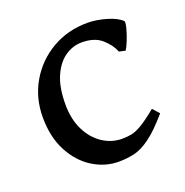

<svg xmlns="http://www.w3.org/2000/svg" viewBox="-95 -556 633 657"><g transform="rotate(-20 221.5 -227.5)"><path d="M418.9 -92.8Q376.5 -43.5 345.2 -20.8Q314 2 287.1 8.3Q260.3 14.6 229.5 14.6Q180.2 14.6 136 -12.9Q91.8 -40.5 64.2 -92.5Q36.6 -144.5 36.6 -216.8Q36.6 -287.1 69.8 -344.2Q103 -401.4 160.6 -435.1Q218.3 -468.8 290.5 -468.8Q322.8 -468.8 359.4 -458Q396 -447.3 412.6 -430.2Q414.1 -422.4 408.7 -402.6Q403.3 -382.8 395.3 -363Q387.2 -343.3 381.3 -334.5L358.4 -339.4Q347.7 -366.7 321.5 -389.6Q295.4 -412.6 249 -412.6Q216.8 -412.6 188.2 -393.1Q159.7 -373.5 142.1 -333.5Q124.5 -293.5 124.5 -231.9Q124.5 -177.7 144.3 -137.9Q164.1 -98.1 196.8 -76.7Q229.5 -55.2 267.1 -55.2Q285.6 -55.2 301.8 -58.3Q317.9 -61.5 339.8 -74.5Q361.8 -87.4 397.5 -116.7Z"/></g></svg>

Font: Gentium Book Plus
Style: Regular
Weight: 400
Designer: Victor Gaultney, Annie Olsen, Iska Routamaa, Becca Hirsbrunner
Foundry: SIL International
Version: Version 6.101